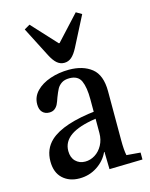

<svg xmlns="http://www.w3.org/2000/svg" viewBox="-120 -876 751 962"><g transform="rotate(-15 255.0 -394.5)"><path d="M96 -215Q163 -277 340 -296L326 -258Q237 -245 194.5 -215Q152 -185 152 -137Q152 -103 171.5 -83.5Q191 -64 221 -64Q248 -64 272 -79Q296 -94 311 -121.5Q326 -149 326 -184V-86H324Q305 -44 264 -17Q223 10 172 10Q119 10 85.5 -21Q52 -52 52 -110Q52 -174 96 -215ZM260 -530Q333 -530 377.5 -494.5Q422 -459 422 -375V-120Q422 -70 428 -42L500 -36V0L328 4L326 -86V-359Q326 -421 311 -454.5Q296 -488 251 -488Q226 -488 210.5 -477.5Q195 -467 187 -452Q179 -437 169 -411Q162 -390 156 -377.5Q150 -365 139 -356.5Q128 -348 111 -348Q89 -348 75.5 -362Q62 -376 62 -403Q62 -442 89.5 -470.5Q117 -499 162.5 -514.5Q208 -530 260 -530ZM128 -799 246 -671H250L368 -799L397 -782L318 -628Q302 -597 285.5 -583Q269 -569 248 -569Q227 -569 210.5 -583Q194 -597 178 -628L99 -782Z"/></g></svg>

Font: Minipax
Style: Regular
Weight: 400
Designer: Raphaël Ronot
Foundry: Velvetyne Type Foundry
Version: Version 1.000